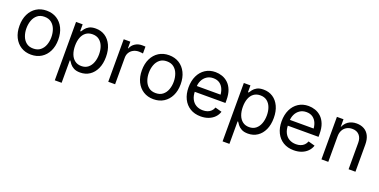

<svg xmlns="http://www.w3.org/2000/svg" viewBox="-18 -1333 4578 2317"><g transform="rotate(20 2270.5 -175.0)"><path d="M299.3 11.7Q225.1 11.7 169.2 -23.4Q113.3 -58.6 82 -122.1Q50.8 -185.5 50.8 -269.5Q50.8 -355 82 -418.7Q113.3 -482.4 169.2 -517.6Q225.1 -552.7 299.3 -552.7Q374 -552.7 430.2 -517.6Q486.3 -482.4 517.6 -418.7Q548.8 -355 548.8 -269.5Q548.8 -185.5 517.6 -122.1Q486.3 -58.6 430.2 -23.4Q374 11.7 299.3 11.7ZM299.3 -66.9Q354.5 -66.9 390.1 -95.2Q425.8 -123.5 442.9 -169.7Q460 -215.8 460 -269.5Q460 -323.7 442.9 -370.4Q425.8 -417 390.1 -445.6Q354.5 -474.1 299.3 -474.1Q244.6 -474.1 209.5 -445.6Q174.3 -417 157.2 -370.6Q140.1 -324.2 140.1 -269.5Q140.1 -215.8 157.2 -169.7Q174.3 -123.5 209.5 -95.2Q244.6 -66.9 299.3 -66.9Z M676.8 204.1V-545.9H761.7V-458.5H771.5Q780.8 -473.1 797.4 -495.4Q814 -517.6 845.2 -535.2Q876.5 -552.7 929.7 -552.7Q998 -552.7 1050 -518.6Q1102.1 -484.4 1131.6 -421.1Q1161.1 -357.9 1161.1 -271.5Q1161.1 -184.6 1131.8 -121.1Q1102.5 -57.6 1050.5 -22.9Q998.5 11.7 930.2 11.7Q878.4 11.7 846.7 -6.1Q814.9 -23.9 797.9 -46.6Q780.8 -69.3 771.5 -84.5H764.6V204.1ZM917 -66.9Q968.3 -66.9 1002.7 -94.5Q1037.1 -122.1 1054.4 -168.7Q1071.8 -215.3 1071.8 -272.5Q1071.8 -329.1 1054.7 -374.8Q1037.6 -420.4 1003.2 -447.3Q968.8 -474.1 917 -474.1Q866.7 -474.1 832.5 -448.7Q798.3 -423.3 781 -378.2Q763.7 -333 763.7 -272.5Q763.7 -211.9 781.2 -165.5Q798.8 -119.1 833.3 -93Q867.7 -66.9 917 -66.9Z M1289.1 0V-545.9H1374V-461.9H1379.9Q1395 -503.4 1433.8 -528.6Q1472.7 -553.7 1521.5 -553.7Q1531.2 -553.7 1544.7 -553.2Q1558.1 -552.7 1565.9 -552.2V-463.9Q1562 -464.8 1546.4 -466.8Q1530.8 -468.8 1513.2 -468.8Q1474.1 -468.8 1443.1 -452.4Q1412.1 -436 1394.5 -407.5Q1377 -378.9 1377 -341.8V0Z M1871.1 11.7Q1796.9 11.7 1741 -23.4Q1685.1 -58.6 1653.8 -122.1Q1622.6 -185.5 1622.6 -269.5Q1622.6 -355 1653.8 -418.7Q1685.1 -482.4 1741 -517.6Q1796.9 -552.7 1871.1 -552.7Q1945.8 -552.7 2002 -517.6Q2058.1 -482.4 2089.4 -418.7Q2120.6 -355 2120.6 -269.5Q2120.6 -185.5 2089.4 -122.1Q2058.1 -58.6 2002 -23.4Q1945.8 11.7 1871.1 11.7ZM1871.1 -66.9Q1926.3 -66.9 1961.9 -95.2Q1997.6 -123.5 2014.6 -169.7Q2031.7 -215.8 2031.7 -269.5Q2031.7 -323.7 2014.6 -370.4Q1997.6 -417 1961.9 -445.6Q1926.3 -474.1 1871.1 -474.1Q1816.4 -474.1 1781.2 -445.6Q1746.1 -417 1729 -370.6Q1711.9 -324.2 1711.9 -269.5Q1711.9 -215.8 1729 -169.7Q1746.1 -123.5 1781.2 -95.2Q1816.4 -66.9 1871.1 -66.9Z M2478 11.7Q2398.9 11.7 2341.6 -23.4Q2284.2 -58.6 2253.2 -121.6Q2222.2 -184.6 2222.2 -268.6Q2222.2 -352.5 2252.4 -416.5Q2282.7 -480.5 2338.1 -516.6Q2393.6 -552.7 2467.8 -552.7Q2511.2 -552.7 2553.5 -538.3Q2595.7 -523.9 2630.1 -491.9Q2664.6 -460 2685.1 -407.7Q2705.6 -355.5 2705.6 -279.8V-243.2H2281.7V-317.4H2658.2L2617.2 -290Q2617.2 -343.8 2600.3 -385.5Q2583.5 -427.2 2550.3 -450.9Q2517.1 -474.6 2467.8 -474.6Q2418.5 -474.6 2383.3 -450.4Q2348.1 -426.3 2329.6 -387.5Q2311 -348.6 2311 -304.2V-254.9Q2311 -194.3 2332 -152.1Q2353 -109.9 2390.9 -88.1Q2428.7 -66.4 2478.5 -66.4Q2510.7 -66.4 2537.1 -75.7Q2563.5 -85 2582.5 -103.8Q2601.6 -122.6 2611.8 -150.4L2696.8 -127Q2684.1 -85.9 2653.8 -54.7Q2623.5 -23.4 2578.9 -5.9Q2534.2 11.7 2478 11.7Z M2831.5 204.1V-545.9H2916.5V-458.5H2926.3Q2935.5 -473.1 2952.1 -495.4Q2968.8 -517.6 3000 -535.2Q3031.2 -552.7 3084.5 -552.7Q3152.8 -552.7 3204.8 -518.6Q3256.8 -484.4 3286.4 -421.1Q3315.9 -357.9 3315.9 -271.5Q3315.9 -184.6 3286.6 -121.1Q3257.3 -57.6 3205.3 -22.9Q3153.3 11.7 3085 11.7Q3033.2 11.7 3001.5 -6.1Q2969.7 -23.9 2952.6 -46.6Q2935.5 -69.3 2926.3 -84.5H2919.4V204.1ZM3071.8 -66.9Q3123 -66.9 3157.5 -94.5Q3191.9 -122.1 3209.2 -168.7Q3226.6 -215.3 3226.6 -272.5Q3226.6 -329.1 3209.5 -374.8Q3192.4 -420.4 3158 -447.3Q3123.5 -474.1 3071.8 -474.1Q3021.5 -474.1 2987.3 -448.7Q2953.1 -423.3 2935.8 -378.2Q2918.5 -333 2918.5 -272.5Q2918.5 -211.9 2936 -165.5Q2953.6 -119.1 2988 -93Q3022.5 -66.9 3071.8 -66.9Z M3673.3 11.7Q3594.2 11.7 3536.9 -23.4Q3479.5 -58.6 3448.5 -121.6Q3417.5 -184.6 3417.5 -268.6Q3417.5 -352.5 3447.8 -416.5Q3478 -480.5 3533.4 -516.6Q3588.9 -552.7 3663.1 -552.7Q3706.5 -552.7 3748.8 -538.3Q3791 -523.9 3825.4 -491.9Q3859.9 -460 3880.4 -407.7Q3900.9 -355.5 3900.9 -279.8V-243.2H3477.1V-317.4H3853.5L3812.5 -290Q3812.5 -343.8 3795.7 -385.5Q3778.8 -427.2 3745.6 -450.9Q3712.4 -474.6 3663.1 -474.6Q3613.8 -474.6 3578.6 -450.4Q3543.5 -426.3 3524.9 -387.5Q3506.3 -348.6 3506.3 -304.2V-254.9Q3506.3 -194.3 3527.3 -152.1Q3548.3 -109.9 3586.2 -88.1Q3624 -66.4 3673.8 -66.4Q3706.1 -66.4 3732.4 -75.7Q3758.8 -85 3777.8 -103.8Q3796.9 -122.6 3807.1 -150.4L3892.1 -127Q3879.4 -85.9 3849.1 -54.7Q3818.8 -23.4 3774.2 -5.9Q3729.5 11.7 3673.3 11.7Z M4114.7 -327.1V0H4026.9V-545.9H4111.3L4111.8 -413.6H4099.6Q4124.5 -489.3 4170.7 -521Q4216.8 -552.7 4278.8 -552.7Q4334 -552.7 4375.5 -530Q4417 -507.3 4440.2 -461.7Q4463.4 -416 4463.4 -346.7V0H4375.5V-339.4Q4375.5 -402.3 4342.5 -438Q4309.6 -473.6 4252.4 -473.6Q4213.4 -473.6 4182.1 -456.5Q4150.9 -439.5 4132.8 -406.7Q4114.7 -374 4114.7 -327.1Z"/></g></svg>

Font: Adwaita Sans
Style: Regular
Weight: 400
Designer: Rasmus Andersson
Foundry: rsms
Version: Version 4.001;git-9221beed3